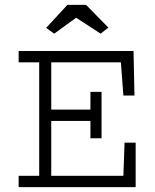

<svg xmlns="http://www.w3.org/2000/svg" viewBox="-20 -774 640 794"><path d="M536.1 -378.9H490.2L480 -516.1H191.9V-320.8H354V-394H399.9V-202.1H354V-273.9H191.9V-46.9H490.2L495.1 -184.1H541V0H57.1V-46.9H142.1V-516.1H57.1V-563H532.2ZM428.2 -659.7 396 -634.8 294.9 -700.7 204.1 -634.8 170.9 -658.7 258.8 -753.9H335.9Z"/></svg>

Font: Ethiopic Sadiss
Style: Regular
Weight: 400
Designer: abass alamnehe
Foundry: Senamirmir Project
Version: Version 5.100